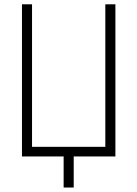

<svg xmlns="http://www.w3.org/2000/svg" viewBox="-20 -713 626 875"><path d="M270 141.6V0H80.1V-693.4H126V-43.9H460V-693.4H505.9V0H315.9V141.6Z"/></svg>

Font: Cascadia Mono ExtraLight
Style: Regular
Weight: 200
Monospace: yes
Designer: Aaron Bell
Foundry: Saja Typeworks
Version: Version 2404.023; ttfautohint (v1.8.4)